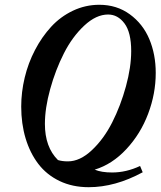

<svg xmlns="http://www.w3.org/2000/svg" viewBox="-20 -696 662 791"><path d="M345.2 75.2Q278.3 75.2 225.1 49.6Q171.9 23.9 137.7 -21Q103.5 -65.9 85.4 -126.2Q67.4 -186.5 67.4 -256.8Q67.4 -316.4 81.8 -376.5Q96.2 -436.5 124.3 -490.2Q152.3 -543.9 190.7 -585.7Q229 -627.4 280.5 -651.9Q332 -676.3 389.2 -676.3Q460.9 -676.3 514.6 -637.2Q568.4 -598.1 595 -535.2Q621.6 -472.2 621.6 -395.5Q621.6 -310.1 590.3 -227.3Q559.1 -144.5 500.7 -81.8Q442.4 -19 370.1 2.9Q397.9 14.6 441.9 14.6Q500 14.6 557.1 -12.2L567.9 13.7Q454.6 75.2 345.2 75.2ZM165 -185.5Q165 -89.8 218.8 -36.6Q236.3 -31.2 259.8 -31.2Q309.6 -31.2 358.6 -77.4Q407.7 -123.5 442.4 -192.1Q477.1 -260.7 498.8 -340.1Q520.5 -419.4 520.5 -485.4Q520.5 -562.5 492.9 -599.4Q465.3 -636.2 425.3 -636.2Q376 -636.2 326.9 -590.3Q277.8 -544.4 243.2 -476.1Q208.5 -407.7 186.8 -329.1Q165 -250.5 165 -185.5Z"/></svg>

Font: Elstob 10pt SemiBold
Style: Italic
Weight: 600
Italic angle: -20°
Designer: Peter S. Baker
Version: Version 1.015